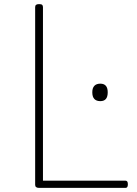

<svg xmlns="http://www.w3.org/2000/svg" viewBox="-20 -914 667 934"><path d="M170 0Q151 0 151 -15V-879Q151 -887 155.5 -890.5Q160 -894 170 -894Q181 -894 185 -890.5Q189 -887 189 -879V-35H591Q596 -35 599 -31Q602 -27 602 -18Q602 -8 599 -4Q596 0 591 0ZM468 -422Q449 -422 439 -432.5Q429 -443 429 -465Q429 -486 439 -496.5Q449 -507 468 -507Q486 -507 495 -496.5Q504 -486 504 -465Q504 -443 495 -432.5Q486 -422 468 -422Z"/></svg>

Font: Playwrite HR Lijeva Thin
Style: Regular
Weight: 250
Designer: Veronika Burian, José Scaglione
Foundry: TypeTogether
Version: Version 1.002